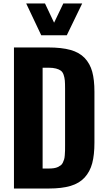

<svg xmlns="http://www.w3.org/2000/svg" viewBox="-20 -1082 610 1102"><path d="M216.8 -879.4 130.4 -1062H238.3L290.5 -951.7L343.3 -1062H451.7L363.3 -879.4ZM60.1 0V-809.6H256.8Q333.5 -809.6 384.5 -795.4Q435.5 -781.2 466.1 -749Q496.6 -716.8 509.3 -670.7Q522 -624.5 522 -555.2V-263.2Q522 -192.9 509.3 -145Q496.6 -97.2 466.3 -63.7Q436 -30.3 385.7 -15.1Q335.4 0 260.7 0ZM224.6 -114.7H258.8Q275.9 -114.7 289.3 -116.7Q302.7 -118.7 312.5 -123.5Q322.3 -128.4 329.1 -133.5Q335.9 -138.7 340.6 -148.4Q345.2 -158.2 347.9 -166.7Q350.6 -175.3 351.8 -190.4Q353 -205.6 353.3 -217.3Q353.5 -229 353.5 -249V-573.7Q353.5 -602.5 352.1 -619.6Q350.6 -636.7 345.2 -652.6Q339.8 -668.5 329.3 -676.3Q318.8 -684.1 301.3 -688.7Q283.7 -693.4 257.3 -693.4H224.6Z"/></svg>

Font: Oswald
Style: DemiBold
Weight: 600
Designer: Vernon Adams
Foundry: Vernon Adams
Version: 3.0; ttfautohint (v0.95) -l 8 -r 50 -G 200 -x 0 -w "G" -W -c